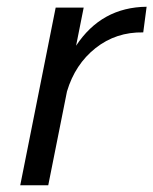

<svg xmlns="http://www.w3.org/2000/svg" viewBox="-20 -549 454 569"><path d="M145 -526.5H228L205.5 -413.5Q280.5 -527.5 414.5 -529L404.5 -453Q324 -454.5 263.2 -406.5Q202.5 -358.5 178.5 -278L123 0H40Z"/></svg>

Font: Argentum Sans Light
Style: Italic
Weight: 300
Italic angle: -11.3°
Designer: Julieta Ulanovsky (font), Owen Earl (portions from Jones font), Cristiano Sobral (main changes and remaster)
Foundry: Julieta Ulanovsky (font), Owen Earl (portions from Jones font), Cristiano Sobral (main changes and remaster)
Version: Version 3.127